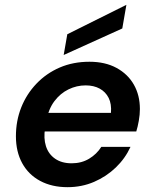

<svg xmlns="http://www.w3.org/2000/svg" viewBox="-20 -764 635 796"><path d="M260 12Q195 12 146.5 -14Q98 -40 72 -87.5Q46 -135 46 -199Q46 -263 68 -318.5Q90 -374 131 -417Q172 -460 227.5 -484Q283 -508 351 -508Q416 -508 463 -482.5Q510 -457 535 -413Q560 -369 560 -312Q560 -289 555.5 -263.5Q551 -238 545 -219H133L147 -296H440Q443 -333 430.5 -358Q418 -383 393.5 -396.5Q369 -410 335 -410Q298 -410 264 -393.5Q230 -377 205.5 -344.5Q181 -312 172 -262L167 -233Q160 -191 170.5 -158Q181 -125 208.5 -106Q236 -87 277 -87Q318 -87 349.5 -106Q381 -125 400 -155H521Q499 -107 460 -69.5Q421 -32 370 -10Q319 12 260 12ZM244 -536 259 -622 504 -744 487 -646Z"/></svg>

Font: DM Sans 24pt SemiBold
Style: Italic
Weight: 600
Italic angle: -10°
Designer: Colophon Foundry, Jonny Pinhorn
Foundry: Colophon Foundry
Version: Version 4.004;gftools[0.9.30]